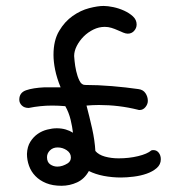

<svg xmlns="http://www.w3.org/2000/svg" viewBox="-20 -589 584 636"><path d="M204.1 -47.9Q214.8 -54.7 214.8 -67.4Q214.8 -82 201.2 -91.3Q187.5 -100.6 170.9 -100.6Q155.3 -100.6 145.5 -90.8Q135.7 -81.1 135.7 -68.4Q135.7 -51.8 146.5 -44.4Q157.2 -37.1 169.9 -37.1Q178.7 -37.1 187.5 -40Q196.3 -43 204.1 -47.9ZM274.4 -22.5Q259.8 3.9 235.4 15.1Q210.9 26.4 183.6 26.4Q154.3 26.4 132.8 17.6Q111.3 8.8 97.2 -5.9Q83 -20.5 76.2 -39.6Q69.3 -58.6 69.3 -79.1Q70.3 -103.5 80.6 -119.6Q90.8 -135.7 105 -145.5Q119.1 -155.3 136.2 -159.7Q153.3 -164.1 168 -164.1Q183.6 -164.1 197.3 -160.2Q210.9 -156.2 221.7 -149.4Q219.7 -168 213.9 -192.4Q208 -216.8 196.3 -237.3Q184.6 -238.3 174.3 -238.8Q164.1 -239.3 153.3 -239.3Q132.8 -239.3 113.8 -237.3Q94.7 -235.4 75.2 -231.4Q60.5 -231.4 52.2 -239.7Q43.9 -248 43.9 -258.8Q43.9 -282.2 66.4 -290Q88.9 -297.9 127.9 -299.8H180.7Q168 -331.1 162.6 -357.9Q157.2 -384.8 157.2 -407.2Q157.2 -455.1 175.8 -486.3Q194.3 -517.6 220.7 -536.1Q247.1 -554.7 275.4 -562Q303.7 -569.3 323.2 -569.3Q336.9 -569.3 355.5 -565.4Q374 -561.5 391.1 -553.7Q408.2 -545.9 420.4 -534.7Q432.6 -523.4 432.6 -507.8Q432.6 -496.1 424.3 -486.8Q416 -477.5 403.3 -477.5Q396.5 -477.5 388.2 -481Q379.9 -484.4 370.1 -488.8Q360.4 -493.2 349.6 -496.6Q338.9 -500 327.1 -500Q307.6 -500 289.6 -491.2Q271.5 -482.4 257.3 -468.3Q243.2 -454.1 234.4 -437Q225.6 -419.9 225.6 -403.3Q225.6 -401.4 227.1 -386.2Q228.5 -371.1 232.4 -353.5Q236.3 -335.9 243.2 -321.8Q250 -307.6 261.7 -307.6Q304.7 -307.6 351.1 -303.7Q397.5 -299.8 438.5 -293.9Q454.1 -292 461.9 -280.3Q469.7 -268.6 469.7 -254.9Q469.7 -244.1 461.9 -234.4Q454.1 -224.6 442.4 -224.6Q438.5 -224.6 436.5 -225.6Q405.3 -233.4 373 -237.3Q340.8 -241.2 307.6 -241.2Q296.9 -241.2 287.1 -240.7Q277.3 -240.2 266.6 -239.3Q276.4 -202.1 285.2 -163.1Q293.9 -124 295.9 -88.9Q306.6 -76.2 327.6 -70.3Q348.6 -64.5 373 -64.5Q407.2 -64.5 437.5 -71.8Q467.8 -79.1 481.4 -90.8Q484.4 -91.8 488.3 -91.8Q499 -91.8 505.9 -83Q512.7 -74.2 512.7 -61.5Q512.7 -43.9 499 -32.2Q485.4 -20.5 465.8 -13.7Q446.3 -6.8 422.9 -3.9Q399.4 -1 380.9 -1Q351.6 -1 323.7 -6.3Q295.9 -11.7 274.4 -22.5Z"/></svg>

Font: Hi Melody Cyrillic
Style: Regular
Weight: 400
Version: Version 0.90 April 10, 2018